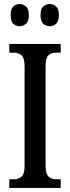

<svg xmlns="http://www.w3.org/2000/svg" viewBox="-20 -932 346 952"><path d="M26 0V-43H49Q71 -43 86.5 -56Q102 -69 102 -110V-602Q102 -645 86.5 -658Q71 -671 49 -671H26V-714H281V-671H258Q234 -671 220 -658Q206 -645 206 -602V-111Q206 -70 220.5 -56.5Q235 -43 258 -43H281V0ZM227 -802Q208 -802 194.5 -814Q181 -826 181 -857Q181 -888 194.5 -900Q208 -912 227 -912Q244 -912 258 -900Q272 -888 272 -857Q272 -826 258 -814Q244 -802 227 -802ZM77 -802Q59 -802 46 -814Q33 -826 33 -857Q33 -888 46 -900Q59 -912 77 -912Q94 -912 108.5 -900Q123 -888 123 -857Q123 -826 108.5 -814Q94 -802 77 -802Z"/></svg>

Font: Noto Serif Hebrew ExtraCondensed Medium
Style: Regular
Weight: 500
Width: 2
Designer: Monotype Design Team
Foundry: Monotype Imaging Inc.
Version: Version 2.004; ttfautohint (v1.8.4.7-5d5b)